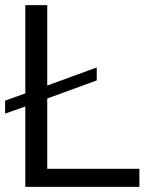

<svg xmlns="http://www.w3.org/2000/svg" viewBox="-20 -732 585 752"><path d="M358.9 -417 165 -346.2V-70.8H525.9V0H79.1V-314.9L0 -287.1V-337.9L79.1 -366.2V-711.9H165V-397L358.9 -467.8Z"/></svg>

Font: Creato Display
Style: Regular
Weight: 400
Version: Version 1.000